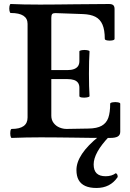

<svg xmlns="http://www.w3.org/2000/svg" viewBox="-20 -686 651 959"><path d="M38.6 -42Q117.7 -42 117.7 -99.1V-566.9Q117.7 -621.1 33.7 -621.1Q29.3 -621.1 27.3 -632.3Q25.4 -643.6 27.3 -654.8Q29.3 -666 33.7 -666Q92.3 -663.1 179.7 -663.1Q222.7 -663.1 265.9 -663.6Q309.1 -664.1 352.1 -664.6Q438.5 -666 524.4 -666Q539.1 -666 545.7 -660.2Q552.2 -654.3 552.2 -641.1V-491.7Q552.2 -486.3 540 -484.1Q527.8 -481.9 515.6 -484.1Q503.4 -486.3 503.4 -491.7Q503.4 -536.1 491.9 -563Q480.5 -589.8 456.5 -602.1Q432.6 -614.3 394.5 -615.7L256.3 -620.6Q244.6 -620.6 240.5 -615.5Q236.3 -610.4 236.3 -597.2V-335.9H316.4Q336.4 -335.9 349.9 -341.1Q363.3 -346.2 369.9 -356Q376.5 -365.7 376.5 -380.9V-429.2Q376.5 -433.6 389.2 -435.5Q401.9 -437.5 414.6 -435.5Q427.2 -433.6 427.2 -429.2Q424.3 -384.8 424.3 -317.9Q424.3 -250.5 427.2 -206.1Q427.2 -201.7 414.3 -199.5Q401.4 -197.3 388.9 -199Q376.5 -200.7 376.5 -206.1V-248Q376.5 -262.2 369.9 -272Q363.3 -281.7 349.9 -286.4Q336.4 -291 316.4 -291H236.3V-107.9Q236.3 -86.9 247.8 -71.8Q259.3 -56.6 276.9 -49.3Q294.4 -42 312.5 -42L421.4 -43.9Q464.4 -44.4 488 -57.9Q511.7 -71.3 521 -97.7Q530.3 -124 530.3 -168Q530.3 -172.9 543 -175Q555.7 -177.2 568.1 -175Q580.6 -172.9 580.6 -168V-27.8Q580.6 -11.7 568.6 -4.4Q556.6 2.9 530.3 2.9Q486.8 2.9 443.6 2.7Q400.4 2.4 356.9 1.5Q313.5 1 270.3 0.5Q227.1 0 183.6 0Q111.3 0 38.6 2.9Q34.2 2.9 32.2 -8.3Q30.3 -19.5 32 -30.8Q33.7 -42 38.6 -42ZM361.8 163.1Q361.8 85.4 474.1 -4.9H525.9Q447.8 76.7 447.8 135.3Q447.8 165 462.6 179.7Q477.5 194.3 507.8 194.3Q538.1 194.3 558.1 179.2Q567.9 182.1 567.9 198.2Q549.3 225.6 522.9 239.3Q496.6 252.9 461.9 252.9Q428.2 252.9 406 242.9Q383.8 232.9 372.8 213.1Q361.8 193.4 361.8 163.1Z"/></svg>

Font: Junicode Two Beta VF
Style: Regular
Weight: 400
Designer: Peter S. Baker
Foundry: Briery Creek Software
Version: Version 1.031 beta; ttfautohint (v1.8.1.43-b0c9)